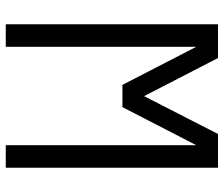

<svg xmlns="http://www.w3.org/2000/svg" viewBox="-75 -700 775 665"><g transform="rotate(90 312.5 -367.5)"><path d="M64 0V-735H181L313 -479L444 -735H561V0H483V-660L351 -404H274L142 -660V0Z"/></g></svg>

Font: Zed Sans
Style: Regular
Weight: 400
Designer: Belleve Invis
Foundry: Belleve Invis
Version: Version 1.0.0; ttfautohint (v1.8.4)